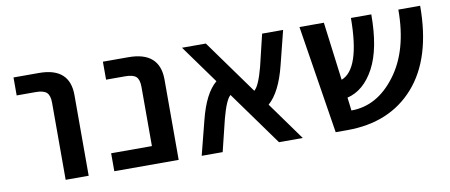

<svg xmlns="http://www.w3.org/2000/svg" viewBox="-53 -718 2144 915"><g transform="rotate(-10 1019.0 -260.5)"><path d="M42 -435.5V-522.5H165Q314.5 -522.5 313.5 -387.7V1H202.1V-372.1Q202.1 -407.2 187 -421.4Q171.9 -435.5 133.8 -435.5Z M437.5 1V-85.9H634.8V-372.1Q634.8 -408.2 619.6 -421.9Q604.5 -435.5 567.4 -435.5H474.6V-522.5H597.7Q749 -522.5 749 -387.7V1Z M1349.6 1H1234.4L1045.9 -260.7Q1023.4 -242.2 1000 -154.3L961.9 1H860.4L902.3 -163.1Q933.6 -289.1 991.2 -336.9L857.4 -522.5H972.7L1161.1 -260.7Q1184.6 -279.3 1208 -368.2L1245.1 -522.5H1346.7L1305.7 -359.4Q1274.4 -233.4 1216.8 -183.6Z M2009.8 -522.5Q2009.8 -269.5 1890.6 -134.3Q1771.5 1 1564.5 1H1508.8L1425.8 -522.5H1543.9L1580.1 -240.2Q1673.8 -275.4 1674.8 -522.5H1773.4Q1773.4 -356.4 1723.6 -263.7Q1673.8 -170.9 1592.8 -151.4Q1593.8 -144.5 1596.7 -120.6Q1599.6 -96.7 1600.6 -87.9Q1725.6 -87.9 1814.5 -206.1Q1904.3 -324.2 1904.3 -522.5Z"/></g></svg>

Font: Gen Shin Gothic Medium
Style: Regular
Weight: 500
Designer: [Source Han Sans]
Ryoko NISHIZUKA  (kana & ideographs); Paul D. Hunt (Latin, Greek & Cyrillic); Wenlong ZHANG  (bopomofo
Version: Version 1.002.20150607